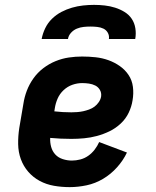

<svg xmlns="http://www.w3.org/2000/svg" viewBox="-20 -760 640 788"><path d="M266 8Q233 8 201.5 2.5Q170 -3 143 -17.5Q116 -32 96 -55Q76 -78 65.5 -107Q55 -136 54.5 -168.5Q54 -201 59 -234L76 -334Q80 -361 90 -387.5Q100 -414 117 -438Q134 -462 157.5 -480Q181 -498 208 -509Q235 -520 262.5 -524Q290 -528 317 -528Q345 -528 372.5 -525Q400 -522 425 -513Q450 -504 471.5 -489Q493 -474 507.5 -452.5Q522 -431 525.5 -403.5Q529 -376 524 -348Q520 -322 508 -297Q496 -272 475 -252.5Q454 -233 429 -221Q404 -209 378 -202Q352 -195 325.5 -192.5Q299 -190 273 -190Q251 -190 229 -191Q207 -192 186 -194Q185 -175 190 -157Q195 -139 207 -126Q219 -113 237.5 -107Q256 -101 275 -101Q292 -101 309.5 -105.5Q327 -110 342 -120.5Q357 -131 368.5 -146Q380 -161 387 -177L501 -134Q486 -102 460.5 -73.5Q435 -45 403 -26Q371 -7 335.5 0.5Q300 8 266 8ZM273 -299Q285 -299 297.5 -300Q310 -301 321.5 -303.5Q333 -306 345.5 -310.5Q358 -315 368 -322.5Q378 -330 385.5 -341Q393 -352 395 -364Q397 -379 390 -391Q383 -403 371 -409Q359 -415 345 -417Q331 -419 317 -419Q297 -419 277 -412Q257 -405 241 -390Q225 -375 216.5 -355.5Q208 -336 205 -316L203 -303Q221 -301 238 -300Q255 -299 273 -299ZM151 -600Q155 -622 165.5 -644Q176 -666 193.5 -683Q211 -700 232 -711Q253 -722 275.5 -728.5Q298 -735 321 -737.5Q344 -740 366 -740Q388 -740 410 -737.5Q432 -735 452.5 -728.5Q473 -722 491 -711Q509 -700 520.5 -683Q532 -666 535.5 -644Q539 -622 535 -600H427Q429 -614 422.5 -625.5Q416 -637 404.5 -642.5Q393 -648 379 -649.5Q365 -651 351 -651Q337 -651 323 -649.5Q309 -648 295.5 -642.5Q282 -637 271.5 -625.5Q261 -614 259 -600Z"/></svg>

Font: Iosevka HT Extrabold Extended
Style: Italic
Weight: 800
Width: 7
Italic angle: -9°
Monospace: yes
Designer: Belleve Invis
Foundry: Belleve Invis
Version: Version 32.3.0; ttfautohint (v1.8.4)